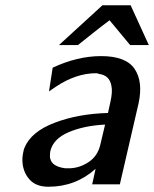

<svg xmlns="http://www.w3.org/2000/svg" viewBox="-20 -699 585 729"><path d="M204 -528 369 -679H476L545 -528H474L396 -622Q365 -599 335 -575L276 -528ZM69 -124Q69 -128 73 -138Q98 -199 187.5 -233Q277 -267 390 -270L399 -311Q408 -350 403 -373Q396 -413 357 -418Q351 -421 345 -421Q270 -421 194 -371L166 -352L180 -442Q274 -486 364 -486Q458 -486 491 -437.5Q524 -389 506 -306L435 1H330L343 -58Q267 10 164 10Q119 10 95 -14.5Q71 -39 66 -76Q63 -100 69 -124ZM171 -125Q171 -124 170.5 -121Q170 -118 170 -116Q164 -68 228 -60H241Q280 -60 315.5 -83Q351 -106 361 -150L379 -226Q299 -222 240.5 -197Q182 -172 171 -125Z"/></svg>

Font: Coval
Style: Medium Italic
Weight: 500
Foundry: Context Ltd
Version: Version 001.000